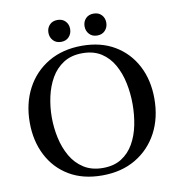

<svg xmlns="http://www.w3.org/2000/svg" viewBox="-94 -961 991 1062"><g transform="rotate(-10 401.0 -430.0)"><path d="M752 -354Q752 -246 708 -163Q664 -80 584 -32.5Q504 15 395 15Q287 15 210 -31Q133 -77 91.5 -158Q50 -239 50 -342Q50 -449 94 -532.5Q138 -616 218.5 -663.5Q299 -711 407 -711Q514 -711 591 -665Q668 -619 710 -538.5Q752 -458 752 -354ZM628 -344Q628 -405 616 -463Q604 -521 577.5 -568Q551 -615 508 -642.5Q465 -670 403 -670Q340 -670 296.5 -642Q253 -614 226.5 -568Q200 -522 187.5 -465Q175 -408 175 -349Q175 -291 187.5 -233.5Q200 -176 227 -129Q254 -82 298.5 -53.5Q343 -25 406 -25Q468 -25 510.5 -52Q553 -79 579 -124.5Q605 -170 616.5 -227Q628 -284 628 -344ZM238 -814Q238 -840 254.5 -857.5Q271 -875 299 -875Q327 -875 343.5 -857.5Q360 -840 360 -814Q360 -788 343.5 -770Q327 -752 299 -752Q271 -752 254.5 -770Q238 -788 238 -814ZM441 -814Q441 -840 457.5 -857.5Q474 -875 502 -875Q530 -875 546.5 -857.5Q563 -840 563 -814Q563 -788 546.5 -770Q530 -752 502 -752Q474 -752 457.5 -770Q441 -788 441 -814Z"/></g></svg>

Font: Castoro
Style: Regular
Weight: 400
Designer: John Hudson
Foundry: Tiro Typeworks Ltd.
Version: Version 2.04